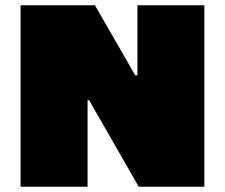

<svg xmlns="http://www.w3.org/2000/svg" viewBox="-20 -708 852 728"><path d="M58 0V-688H340L493 -422H501V-688H755V0H506L318 -328H312V0Z"/></svg>

Font: Saira Expanded Black
Style: Regular
Weight: 900
Width: 7
Designer: Hector Gatti with collaboration of the Omnibus-Type team
Foundry: Omnibus-Type
Version: Version 1.101